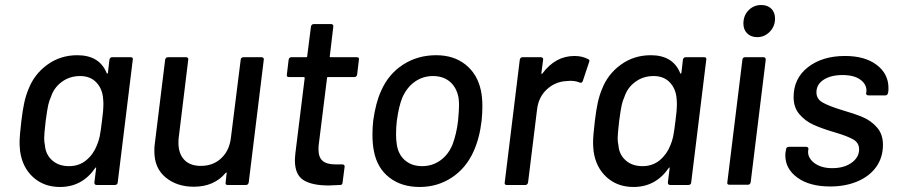

<svg xmlns="http://www.w3.org/2000/svg" viewBox="-20 -737 3579 765"><path d="M427 -509H501Q511 -509 509 -499L449 -10Q449 -6 446 -3Q443 0 438 0H365Q356 0 356 -10L363 -66Q364 -69 362 -69.5Q360 -70 359 -67Q307 8 219 8Q155 8 112 -31Q69 -70 60 -135Q58 -157 58 -168Q58 -196 65 -254Q70 -297 76.5 -327Q83 -357 94 -383Q117 -442 169 -479.5Q221 -517 288 -517Q376 -517 405 -446Q406 -443 407.5 -443.5Q409 -444 410 -447L416 -499Q418 -509 427 -509ZM386 -253Q392 -295 392 -324Q392 -334 390 -352Q385 -388 361.5 -411Q338 -434 299 -434Q258 -434 226.5 -411Q195 -388 183 -351Q176 -336 172 -318Q168 -300 162 -255Q156 -203 156 -186Q156 -172 159 -158Q162 -121 188 -98Q214 -75 255 -75Q295 -75 323.5 -98.5Q352 -122 366 -158Q373 -174 377 -192.5Q381 -211 386 -253Z M950 -509H1022Q1027 -509 1029.5 -506Q1032 -503 1031 -499L971 -10Q969 0 960 0H887Q877 0 879 -10L883 -47Q884 -49 882.5 -49.5Q881 -50 879 -48Q833 7 752 7Q685 7 640 -30Q595 -67 595 -134Q595 -150 596 -158L638 -499Q640 -509 649 -509H722Q726 -509 728.5 -506Q731 -503 730 -499L692 -188Q691 -181 691 -168Q691 -125 714 -100.5Q737 -76 780 -76Q829 -76 861.5 -106.5Q894 -137 900 -188L939 -499Q939 -503 942 -506Q945 -509 950 -509Z M1392 -430H1287Q1283 -430 1283 -426L1250 -161Q1249 -154 1249 -142Q1249 -110 1265.5 -96Q1282 -82 1316 -82H1344Q1349 -82 1351.5 -79Q1354 -76 1353 -72L1345 -10Q1345 0 1335 0Q1303 2 1290 2Q1223 2 1189 -19.5Q1155 -41 1155 -98Q1155 -107 1157 -127L1194 -426Q1194 -430 1190 -430H1131Q1121 -430 1123 -440L1130 -499Q1132 -509 1141 -509H1200Q1204 -509 1204 -513L1219 -631Q1221 -641 1230 -641H1300Q1304 -641 1306.5 -638Q1309 -635 1308 -631L1294 -513Q1293 -512 1294 -510.5Q1295 -509 1297 -509H1402Q1412 -509 1410 -499L1403 -440Q1401 -430 1392 -430Z M1470 -134Q1464 -163 1464 -201Q1464 -229 1467 -256Q1477 -329 1499 -376Q1528 -442 1586 -479.5Q1644 -517 1718 -517Q1788 -517 1835 -479.5Q1882 -442 1896 -377Q1902 -349 1902 -313Q1902 -286 1899 -257Q1891 -187 1867 -134Q1837 -67 1780 -29.5Q1723 8 1652 8Q1580 8 1531.5 -29.5Q1483 -67 1470 -134ZM1783 -161Q1799 -204 1805 -255Q1809 -299 1809 -317Q1809 -330 1807 -348Q1799 -389 1772.5 -411.5Q1746 -434 1705 -434Q1665 -434 1633 -411.5Q1601 -389 1583 -348Q1569 -314 1561 -255Q1558 -228 1558 -203Q1558 -179 1561 -161Q1567 -121 1594 -98Q1621 -75 1662 -75Q1702 -75 1734 -97.5Q1766 -120 1783 -161Z M2324 -501Q2331 -498 2327 -489L2302 -414Q2299 -405 2290 -408Q2274 -415 2252 -415L2238 -414Q2193 -412 2159.5 -381.5Q2126 -351 2120 -302L2084 -10Q2082 0 2073 0H1999Q1989 0 1991 -10L2051 -499Q2053 -509 2062 -509H2135Q2140 -509 2142.5 -506Q2145 -503 2144 -499L2137 -446Q2137 -443 2138.5 -442.5Q2140 -442 2141 -444Q2193 -514 2269 -514Q2300 -514 2324 -501Z M2712 -509H2786Q2796 -509 2794 -499L2734 -10Q2734 -6 2731 -3Q2728 0 2723 0H2650Q2641 0 2641 -10L2648 -66Q2649 -69 2647 -69.5Q2645 -70 2644 -67Q2592 8 2504 8Q2440 8 2397 -31Q2354 -70 2345 -135Q2343 -157 2343 -168Q2343 -196 2350 -254Q2355 -297 2361.5 -327Q2368 -357 2379 -383Q2402 -442 2454 -479.5Q2506 -517 2573 -517Q2661 -517 2690 -446Q2691 -443 2692.5 -443.5Q2694 -444 2695 -447L2701 -499Q2703 -509 2712 -509ZM2671 -253Q2677 -295 2677 -324Q2677 -334 2675 -352Q2670 -388 2646.5 -411Q2623 -434 2584 -434Q2543 -434 2511.5 -411Q2480 -388 2468 -351Q2461 -336 2457 -318Q2453 -300 2447 -255Q2441 -203 2441 -186Q2441 -172 2444 -158Q2447 -121 2473 -98Q2499 -75 2540 -75Q2580 -75 2608.5 -98.5Q2637 -122 2651 -158Q2658 -174 2662 -192.5Q2666 -211 2671 -253Z M2942 -643Q2942 -675 2962.5 -696Q2983 -717 3013 -717Q3038 -717 3053 -702.5Q3068 -688 3068 -663Q3068 -632 3047 -610.5Q3026 -589 2997 -589Q2972 -589 2957 -604Q2942 -619 2942 -643ZM2878 -11 2938 -499Q2938 -503 2941 -506Q2944 -509 2948 -509H3022Q3031 -509 3031 -499L2971 -11Q2969 -1 2960 -1H2886Q2876 -1 2878 -11Z M3109 -118Q3109 -127 3110 -131L3112 -142Q3112 -146 3115 -149Q3118 -152 3123 -152H3192Q3197 -152 3199.5 -149Q3202 -146 3201 -142L3200 -137Q3197 -109 3224 -88Q3251 -67 3296 -67Q3343 -67 3373 -88.5Q3403 -110 3403 -142Q3403 -168 3379.5 -181.5Q3356 -195 3305 -210Q3254 -225 3221 -240Q3188 -255 3165 -282Q3142 -309 3142 -350Q3142 -425 3199.5 -469.5Q3257 -514 3347 -514Q3426 -514 3473 -478.5Q3520 -443 3520 -386Q3520 -375 3519 -370L3518 -367Q3518 -363 3515 -360Q3512 -357 3508 -357H3440Q3435 -357 3432.5 -360Q3430 -363 3431 -367L3432 -370Q3435 -399 3409.5 -418.5Q3384 -438 3337 -438Q3291 -438 3262 -419.5Q3233 -401 3233 -369Q3233 -343 3257 -329Q3281 -315 3333 -299Q3385 -284 3418 -270Q3451 -256 3474.5 -229Q3498 -202 3498 -160Q3498 -110 3471.5 -72.5Q3445 -35 3397 -14.5Q3349 6 3288 6Q3206 6 3157.5 -29Q3109 -64 3109 -118Z"/></svg>

Font: Barlow Medium
Style: Italic
Weight: 500
Italic angle: -7°
Designer: Jeremy Tribby
Foundry: Tribby Type
Version: Version 1.408